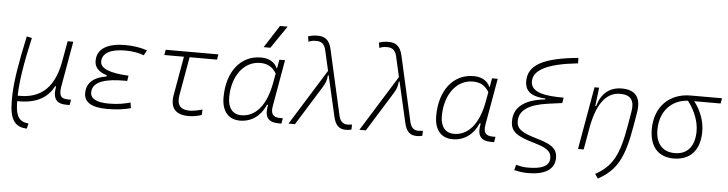

<svg xmlns="http://www.w3.org/2000/svg" viewBox="-55 -1071 5992 1581"><g transform="rotate(5 2940.5 -280.5)"><path d="M199.2 229 210 186 194.3 183.6C115.7 170.9 101.6 105.5 101.1 10.3H104C264.6 13.2 354 -46.4 401.4 -138.7H409.7C390.6 -33.2 426.8 4.9 509.8 4.9H533.7L542 -40H517.6C456.1 -40 439.5 -66.9 452.6 -143.1L518.6 -517.1H472.2L443.8 -359.4V-359.9C443.8 -359.4 443.8 -358.4 443.4 -357.9L439.9 -337.9C395 -106.4 271.5 -32.2 108.9 -34.7H101.6C101.6 -37.1 101.6 -39.6 101.6 -42C104 -153.8 127.4 -303.2 176.3 -518.1L133.3 -527.3C84.5 -303.2 60.5 -150.9 57.1 -42.5C51.8 114.7 68.4 220.7 191.4 228.5Z M844.2 9.8C920.9 9.8 986.8 1.5 1038.6 -13.7L1032.2 -59.6C988.3 -47.9 936.5 -35.2 856 -35.2C752.9 -35.2 701.7 -62 701.7 -115.2C701.7 -211.9 832 -234.4 961.4 -234.4H989.3L996.1 -278.3C839.8 -285.6 761.7 -317.9 761.7 -374.5C761.7 -454.1 849.6 -482.4 949.7 -482.4C1010.7 -482.4 1062.5 -474.1 1106 -456.5L1129.4 -499C1074.7 -518.1 1014.2 -527.3 946.8 -527.3C816.9 -527.3 715.3 -485.8 715.3 -377C715.3 -323.2 749.5 -286.6 817.9 -266.1L815.9 -255.9C719.2 -241.2 652.8 -193.8 652.8 -105C652.8 -27.8 716.3 9.8 844.2 9.8Z M1517.1 9.8C1553.2 9.8 1590.3 3.4 1625.5 -8.8L1627 -53.7C1583.5 -41.5 1546.9 -35.2 1520 -35.2C1445.8 -35.2 1414.1 -75.2 1427.2 -152.3L1483.9 -473.6H1710.4L1718.3 -517.6H1282.7L1274.9 -473.6H1437L1380.4 -152.3C1361.8 -45.9 1408.7 9.8 1517.1 9.8Z M2209 -444.3H2206.5C2183.6 -495.6 2136.7 -522.5 2069.8 -522.5C1902.3 -522.5 1791 -381.3 1791 -169.4C1791 -55.2 1845.7 10.3 1941.9 10.3C2036.6 10.3 2112.3 -43.9 2153.3 -139.6H2161.6C2140.6 -40.5 2172.4 4.9 2261.2 4.9H2284.7L2292.5 -40H2267.6C2210.9 -40 2189.9 -68.8 2201.2 -131.8L2269 -517.6H2222.2ZM2068.4 -477.5C2127.9 -477.5 2170.4 -453.6 2201.7 -401.9L2188 -325.7C2153.3 -130.9 2064 -34.7 1949.2 -34.7C1878.9 -34.7 1837.4 -84 1837.4 -171.9C1837.4 -346.2 1930.2 -477.5 2068.4 -477.5ZM2084 -609.4H2139.6L2266.1 -794.9H2203.1Z M2817.4 9.8C2834.5 9.8 2847.7 8.3 2863.3 3.9L2864.7 -37.6C2845.2 -35.2 2835.4 -34.2 2830.1 -34.2C2790 -34.2 2766.6 -53.2 2755.4 -102.5L2634.3 -639.6C2617.7 -713.9 2581.5 -742.2 2520.5 -742.2C2491.7 -742.2 2469.2 -739.3 2440.4 -729.5L2447.8 -686C2471.2 -695.8 2483.4 -698.2 2512.7 -698.2C2553.2 -698.2 2579.6 -679.7 2590.8 -629.9L2629.4 -460.9L2342.8 0H2396L2595.2 -320.8C2617.7 -356.9 2628.4 -380.9 2630.9 -422.4L2637.7 -424.8L2714.8 -88.4C2731 -17.6 2762.7 9.8 2817.4 9.8Z M3403.3 9.8C3420.4 9.8 3433.6 8.3 3449.2 3.9L3450.7 -37.6C3431.2 -35.2 3421.4 -34.2 3416 -34.2C3376 -34.2 3352.5 -53.2 3341.3 -102.5L3220.2 -639.6C3203.6 -713.9 3167.5 -742.2 3106.4 -742.2C3077.6 -742.2 3055.2 -739.3 3026.4 -729.5L3033.7 -686C3057.1 -695.8 3069.3 -698.2 3098.6 -698.2C3139.2 -698.2 3165.5 -679.7 3176.8 -629.9L3215.3 -460.9L2928.7 0H2981.9L3181.2 -320.8C3203.6 -356.9 3214.4 -380.9 3216.8 -422.4L3223.6 -424.8L3300.8 -88.4C3316.9 -17.6 3348.6 9.8 3403.3 9.8Z M3966.8 -444.3H3964.4C3941.4 -495.6 3894.5 -522.5 3827.6 -522.5C3660.2 -522.5 3548.8 -381.3 3548.8 -169.4C3548.8 -55.2 3603.5 10.3 3699.7 10.3C3794.4 10.3 3870.1 -43.9 3911.1 -139.6H3919.4C3898.4 -40.5 3930.2 4.9 4019 4.9H4042.5L4050.3 -40H4025.4C3968.8 -40 3947.8 -68.8 3959 -131.8L4026.9 -517.6H3980ZM3826.2 -477.5C3885.7 -477.5 3928.2 -453.6 3959.5 -401.9L3945.8 -325.7C3911.1 -130.9 3821.8 -34.7 3707 -34.7C3636.7 -34.7 3595.2 -84 3595.2 -171.9C3595.2 -346.2 3688 -477.5 3826.2 -477.5Z M4343.3 233.9C4481 233.9 4562 185.5 4562 89.4C4562 2.4 4493.7 -25.9 4380.9 -58.6C4266.1 -91.8 4221.2 -122.6 4221.2 -183.6C4221.2 -273.4 4295.9 -327.1 4459 -349.6L4573.7 -365.2L4581.5 -410.2C4423.8 -410.2 4309.1 -429.7 4309.1 -522C4309.1 -613.8 4419.4 -675.3 4674.8 -702.1L4673.8 -747.1C4379.4 -719.2 4262.2 -650.4 4262.2 -519C4262.2 -419.4 4340.8 -394.5 4432.6 -390.1V-382.8C4251.5 -363.3 4174.3 -290.5 4174.3 -181.6C4174.3 -92.3 4228.5 -59.6 4369.6 -18.6C4467.8 10.3 4515.1 35.2 4515.1 95.2C4515.1 163.6 4449.2 189 4338.4 189C4310.5 189 4282.7 186.5 4239.7 174.3L4228 219.2C4279.8 231.4 4312.5 233.9 4343.3 233.9Z M4735.8 0H4782.7L4817.9 -198.7C4860.4 -409.7 4944.3 -482.4 5042.5 -482.4C5131.8 -482.4 5163.1 -436 5147.5 -344.2L5127.4 -227.1C5085.4 20 5032.2 116.2 4894.5 192.4L4919.4 229C5070.8 145.5 5129.4 41 5174.8 -228L5193.8 -340.3C5214.8 -462.9 5168 -527.3 5052.2 -527.3C4950.2 -527.3 4882.8 -468.8 4854 -365.7H4846.7L4865.2 -517.6H4827.1Z M5524.9 9.8C5663.6 9.8 5742.7 -77.6 5742.7 -230.5C5742.7 -312.5 5714.8 -396.5 5655.3 -475.1H5873L5880.9 -519H5621.6C5443.8 -519 5326.7 -398.4 5326.7 -215.8C5326.7 -72.3 5398.9 9.8 5524.9 9.8ZM5603 -474.6C5667 -391.1 5695.8 -304.2 5695.8 -230.5C5695.8 -106.4 5636.2 -35.2 5532.2 -35.2C5431.2 -35.2 5373.5 -100.1 5373.5 -213.9C5373.5 -364.7 5464.4 -466.3 5603 -474.6Z"/></g></svg>

Font: Cascadia Code PL ExtraLight
Style: Italic
Weight: 200
Italic angle: -10°
Monospace: yes
Designer: Aaron Bell
Foundry: Saja Typeworks
Version: Version 2404.023